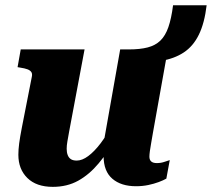

<svg xmlns="http://www.w3.org/2000/svg" viewBox="-20 -700 808 732"><path d="M181.4 12.4Q118.8 12.4 84.4 -21.3Q50 -55 50 -110Q50 -129.4 53.1 -153.2Q56.2 -177 63.2 -213L101.4 -407.6Q103.8 -418.8 99.3 -425.4Q94.8 -432 84.6 -435.8Q74.4 -439.6 58.4 -442L47 -444L59 -511.6H302.4L243.6 -198.4Q239.6 -175.8 236.9 -160.6Q234.2 -145.4 234.2 -132.8Q234.2 -119.2 238.1 -108.9Q242 -98.6 250.2 -93.2Q258.4 -87.8 272.6 -87.8Q293.2 -87.8 316.4 -105Q339.6 -122.2 363.3 -153.3Q387 -184.4 408.8 -227L425 -176.2Q391.6 -119.8 356.2 -77.3Q320.8 -34.8 278.4 -11.2Q236 12.4 181.4 12.4ZM498.6 10Q441.6 10 408.3 -18.6Q375 -47.2 375 -104.6Q375 -109.4 375.4 -114.1Q375.8 -118.8 376.6 -124.1Q377.4 -129.4 378.6 -135.6L368.6 -118.8L438.2 -511.6H471.8Q513.8 -511.6 543.1 -519.2Q572.4 -526.8 591.5 -545.3Q610.6 -563.8 622 -596.7Q633.4 -629.6 639.8 -680H767.8Q759.8 -612.2 738.3 -568.1Q716.8 -524 680.7 -500.1Q644.6 -476.2 593.3 -467.8Q542 -459.4 474.4 -462.6L615.4 -486.2L563 -193.4Q559.4 -171.8 556.3 -154.5Q553.2 -137.2 551.4 -124.1Q549.6 -111 549.6 -102.8Q549.6 -90.4 556.7 -84.3Q563.8 -78.2 578 -78.2Q593.8 -78.2 608 -83.3Q622.2 -88.4 627.2 -89.6L614.2 -19Q603 -12.6 585.1 -5.9Q567.2 0.8 545.3 5.4Q523.4 10 498.6 10Z"/></svg>

Font: Roboto Serif 20pt
Style: Italic
Weight: 400
Italic angle: -10°
Designer: Greg Gazdowicz
Foundry: Commercial Type
Version: Version 1.008